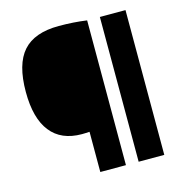

<svg xmlns="http://www.w3.org/2000/svg" viewBox="-110 -849 894 948"><g transform="rotate(-15 337.0 -375.0)"><path d="M286.5 0V-205.5Q276.5 -205 267.2 -204.5Q258 -204 247.5 -204Q142 -204 87.8 -273Q33.5 -342 33.5 -476.5Q33.5 -618.5 91.8 -684Q150 -749.5 275 -749.5Q350.5 -749.5 417.5 -740V0ZM482.5 0V-740H613.5V0Z"/></g></svg>

Font: Encode Sans XBd
Style: Regular
Weight: 800
Designer: Multiple Designers
Foundry: Impallari Type
Version: Version 3.002; ttfautohint (v1.8.3) -l 8 -r 50 -G 200 -x 14 